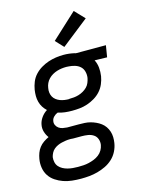

<svg xmlns="http://www.w3.org/2000/svg" viewBox="-143 -856 886 1164"><g transform="rotate(-15 300.0 -274.0)"><path d="M218 223Q190 223 161.5 220Q133 217 107.5 208Q82 199 59.5 184Q37 169 22.5 147Q8 125 3.5 97Q-1 69 4 41Q7 23 13.5 5.5Q20 -12 31.5 -27Q43 -42 59 -53Q75 -64 92 -72Q79 -89 72.5 -110.5Q66 -132 70 -154Q74 -178 89 -199Q104 -220 125 -233Q111 -246 101.5 -261Q92 -276 87 -294.5Q82 -313 82 -332Q82 -351 85 -371Q89 -395 98.5 -418.5Q108 -442 125.5 -461Q143 -480 165.5 -493.5Q188 -507 212 -515Q236 -523 260 -526.5Q284 -530 308 -530Q326 -530 343 -528Q360 -526 377 -522L383 -520H572L560 -447L482 -449Q494 -426 496.5 -399.5Q499 -373 495 -346Q491 -322 481 -298.5Q471 -275 454 -256Q437 -237 414.5 -223.5Q392 -210 368 -202Q344 -194 320 -191.5Q296 -189 272 -189Q249 -189 227 -191.5Q205 -194 184 -201Q170 -196 158.5 -184.5Q147 -173 145 -159Q142 -145 148 -132.5Q154 -120 165 -112.5Q176 -105 189 -102.5Q202 -100 216 -99Q218 -99 219 -99Q220 -99 221 -99Q224 -99 227 -99Q230 -99 233 -99H288Q306 -99 325 -98Q344 -97 361 -92.5Q378 -88 394.5 -80.5Q411 -73 425 -62.5Q439 -52 449 -37.5Q459 -23 464.5 -6Q470 11 470.5 29.5Q471 48 468 66Q464 92 451.5 117Q439 142 418.5 161Q398 180 373 192Q348 204 322 211Q296 218 270 220.5Q244 223 218 223Q218 223 218 223Q218 223 218 223ZM273 -262Q273 -262 273 -262.5Q273 -263 273 -263Q288 -263 303 -264.5Q318 -266 333 -270.5Q348 -275 362 -283Q376 -291 387 -302Q398 -313 404 -327.5Q410 -342 413 -357Q416 -377 411 -396.5Q406 -416 392.5 -428.5Q379 -441 360 -447Q341 -453 322 -454L306 -455Q291 -455 276 -453Q261 -451 246.5 -446.5Q232 -442 218 -434Q204 -426 193 -414.5Q182 -403 175.5 -389Q169 -375 167 -360Q164 -345 166 -330.5Q168 -316 174.5 -304.5Q181 -293 192 -284.5Q203 -276 216.5 -271Q230 -266 244.5 -264Q259 -262 273 -262ZM218 149Q235 149 252 148Q269 147 286 143Q303 139 319.5 132.5Q336 126 350.5 115Q365 104 374 88.5Q383 73 386 56Q389 37 382.5 19Q376 1 360.5 -9Q345 -19 326 -22Q307 -25 288 -25H233Q230 -25 226.5 -25.5Q223 -26 220 -26Q220 -26 219.5 -26Q219 -26 219 -26Q217 -26 216 -26Q215 -26 214 -26Q214 -26 214 -26Q214 -26 214 -26Q200 -26 187 -24Q174 -22 161 -19Q148 -16 135 -10Q122 -4 111.5 5Q101 14 94.5 26.5Q88 39 85 52Q83 68 86.5 84Q90 100 100 111.5Q110 123 124 130.5Q138 138 153.5 142Q169 146 185.5 147.5Q202 149 218 149ZM326 -575 279 -625 437 -771 496 -709Z"/></g></svg>

Font: Zed Sans Extended
Style: Italic
Weight: 400
Width: 7
Italic angle: -9°
Designer: Belleve Invis
Foundry: Belleve Invis
Version: Version 1.0.0; ttfautohint (v1.8.4)